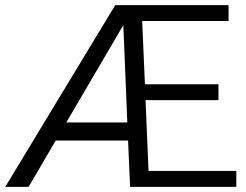

<svg xmlns="http://www.w3.org/2000/svg" viewBox="-20 -731 963 751"><path d="M904.3 -62.5V0H488.8L481 -181.2H197.8L91.8 0H0.5L430.7 -710.9H874V-648.9H536.1L546.9 -401.4H834.5V-339.4H549.3L561 -62.5ZM239.3 -252H478L462.4 -632.8Z"/></svg>

Font: Vazirmatn RD Light
Style: Regular
Weight: 300
Designer: Saber Rastikerdar
Foundry: Saber Rastikerdar
Version: Version 32.102